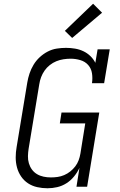

<svg xmlns="http://www.w3.org/2000/svg" viewBox="-20 -999 640 1027"><path d="M234 8Q206 8 179 2Q152 -4 130 -18.5Q108 -33 93 -55Q78 -77 71 -103Q64 -129 64 -157Q64 -185 69 -213L126 -558Q130 -582 138 -606Q146 -630 159.5 -652.5Q173 -675 192.5 -693Q212 -711 235 -723Q258 -735 283 -739Q308 -743 333 -743Q357 -743 381 -739Q405 -735 426 -725Q447 -715 463.5 -699Q480 -683 490 -663L502 -735H567L537 -554H472Q476 -581 472 -607Q468 -633 451.5 -651.5Q435 -670 409.5 -677.5Q384 -685 358 -685Q339 -685 319.5 -682Q300 -679 281.5 -671.5Q263 -664 246.5 -651Q230 -638 218.5 -621.5Q207 -605 200 -586.5Q193 -568 190 -548L133 -203Q130 -184 129.5 -164Q129 -144 134.5 -125.5Q140 -107 151 -92Q162 -77 178 -67.5Q194 -58 213 -54Q232 -50 252 -50Q270 -50 288 -52.5Q306 -55 323.5 -62.5Q341 -70 356 -82Q371 -94 382.5 -109Q394 -124 400.5 -141.5Q407 -159 410 -177L436 -339H300L309 -397H511L446 0H389L405 -101Q394 -77 376 -55Q358 -33 335 -18.5Q312 -4 286 2Q260 8 234 8ZM366 -796 327 -834 478 -979 526 -931Z"/></svg>

Font: Iosevka Slab Light Extended
Style: Italic
Weight: 300
Width: 7
Italic angle: -9°
Monospace: yes
Designer: Belleve Invis
Foundry: Belleve Invis
Version: Version 11.1.0; ttfautohint (v1.8.3)